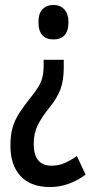

<svg xmlns="http://www.w3.org/2000/svg" viewBox="-20 -612 373 774"><path d="M237 -339Q237 -289 224 -253Q211 -217 179 -178Q147 -138 131.5 -106Q116 -74 116 -32Q116 56 188 56Q216 56 240 45.5Q264 35 290 17L325 92Q257 142 182 142Q104 142 63 98Q22 54 22 -25Q22 -68 31 -98.5Q40 -129 58.5 -157.5Q77 -186 106 -222Q136 -259 146 -284.5Q156 -310 156 -348V-371H237ZM256 -523Q256 -453 195 -453Q167 -453 151 -470Q135 -487 135 -523Q135 -558 151.5 -575Q168 -592 195 -592Q223 -592 239.5 -574Q256 -556 256 -523Z"/></svg>

Font: Noto Sans Tamil UI ExtraCondensed Medium
Style: Regular
Weight: 500
Width: 2
Designer: Jelle Bosma - Monotype Design Team
Foundry: Monotype Imaging Inc.
Version: Version 2.004; ttfautohint (v1.8.4.7-5d5b)